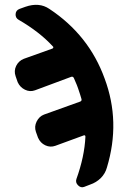

<svg xmlns="http://www.w3.org/2000/svg" viewBox="-20 -772 540 811"><path d="M188.5 -734.4Q355.5 -624 421.9 -440.4Q490.2 -257.8 431.6 -64.5Q424.8 -39.1 405.8 -20Q386.7 -1 360.4 7.8L335 17.6Q321.3 22.5 309.6 10.7Q297.9 -1 302.7 -15.6Q336.9 -110.4 340.8 -194.3Q340.8 -202.1 334 -200.2L213.9 -156.2Q192.4 -148.4 171.4 -158.2Q150.4 -168 140.6 -190.4L131.8 -214.8Q124 -237.3 134.8 -258.8Q145.5 -280.3 166 -288.1L318.4 -342.8Q326.2 -345.7 324.2 -353.5Q320.3 -368.2 309.6 -399.4Q308.6 -404.3 292 -442.4Q288.1 -450.2 280.3 -447.3L127.9 -390.6Q106.4 -382.8 85.4 -393.1Q64.5 -403.3 54.7 -424.8L45.9 -450.2Q38.1 -472.7 48.3 -493.7Q58.6 -514.6 80.1 -523.4L200.2 -566.4Q204.1 -567.4 205.1 -570.8Q206.1 -574.2 203.1 -576.2Q146.5 -637.7 58.6 -688.5Q44.9 -696.3 45.9 -712.4Q46.9 -728.5 62.5 -734.4L86.9 -743.2Q145.5 -763.7 188.5 -734.4Z"/></svg>

Font: Rounded Mgen+ 1m bold
Style: Bold
Weight: 700
Designer: [Source Han Sans]
Ryoko NISHIZUKA  (kana & ideographs); Paul D. Hunt (Latin, Greek & Cyrillic); Wenlong ZHANG  (bopomofo
Version: Version 1.059.20150602